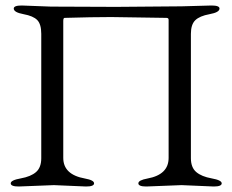

<svg xmlns="http://www.w3.org/2000/svg" viewBox="-20 -673 844 698"><path d="M757 5 640 0 512 5Q483 5 483 -6.5Q483 -18 516 -24Q593 -38 593 -99V-601Q593 -608 585 -608L384 -611Q316 -611 215 -608Q210 -608 210 -597V-99Q210 -38 289 -24Q322 -18 322 -6.5Q322 5 293 5L176 0L48 5Q19 5 19 -6.5Q19 -18 55.5 -24.5Q92 -31 111 -47.5Q130 -64 130 -98V-550Q130 -585 115.5 -600Q101 -615 65.5 -621.5Q30 -628 30 -642Q30 -653 59 -653L165 -649L402 -648Q454 -648 640 -650L749 -653Q778 -653 778 -642Q778 -628 742 -621.5Q706 -615 690 -599.5Q674 -584 674 -550V-98Q674 -64 693.5 -47.5Q713 -31 749.5 -24.5Q786 -18 786 -6.5Q786 5 757 5Z"/></svg>

Font: EB Garamond
Style: Regular
Weight: 400
Version: Version 0.012